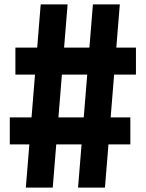

<svg xmlns="http://www.w3.org/2000/svg" viewBox="-20 -750 660 870"><path d="M97.1 100 164.4 -730H286.3L219 100ZM333.7 100 401 -730H522.9L455.6 100ZM49.8 -534.2H596V-412.1H49.8ZM24.4 -217.9H570.6V-95.8H24.4Z"/></svg>

Font: Monaspace Neon Var ExtraLight
Style: Regular
Weight: 200
Designer: Riley Cran and the Lettermatic Team
Version: Version 1.200 (Monaspace Neon Var)